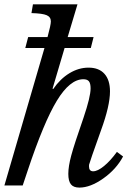

<svg xmlns="http://www.w3.org/2000/svg" viewBox="-27 -850 621 880"><path d="M356 -311Q388.2 -406.2 388.2 -444.8Q388.2 -467.8 380.6 -477.3Q373 -486.8 355 -486.8Q293.5 -486.8 233.6 -388.4Q173.8 -290 100.1 -68.8L77.1 0H-6.8L176.8 -629.9H88.9L102.1 -680.2H190.9Q206.1 -735.8 206.1 -752Q206.1 -772 187 -780.3Q168 -788.6 117.2 -790L124 -830.1H328.1L283.2 -680.2H401.9L389.2 -629.9H269L213.9 -443.8L216.8 -441.9Q249 -488.8 291.3 -514.4Q333.5 -540 378.9 -540Q426.3 -540 451.7 -511.7Q477.1 -483.4 477.1 -431.2Q477.1 -365.2 436 -252.9Q383.3 -105.5 381.3 -95.2Q380.9 -91.8 380.9 -87.9Q380.9 -64.9 399.9 -64.9Q420.4 -64.9 449.7 -88.9Q479 -112.8 508.8 -153.8L537.1 -132.8Q505.9 -74.2 446.5 -32.2Q387.2 9.8 336.9 9.8Q310.1 9.8 298.1 -5.1Q286.1 -20 286.1 -53.2Q286.1 -87.4 299.6 -137.5Q313 -187.5 356 -311Z"/></svg>

Font: Libre Baskerville
Style: Italic
Weight: 400
Designer: Pablo Impallari, Rodrigo Fuenzalida
Foundry: Pablo Impallari, Rodrigo Fuenzalida
Version: Version 1.000